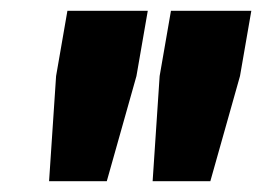

<svg xmlns="http://www.w3.org/2000/svg" viewBox="-20 -720 486 356"><path d="M71 -384H178L233 -579L254 -700H105L84 -579ZM263 -384H370L425 -579L446 -700H297L276 -579Z"/></svg>

Font: Fixel Display 20240404 ExBold
Style: Italic
Weight: 800
Italic angle: -10°
Designer: AlfaBravo + MacPaw
Foundry: Kyrylo Tkachov, Marchela Mozhyna, Serhii Makarenko, Maria Weinstein, Zakhar Kryvoshyya
Version: Version 1.211;Glyphs 3.2 (3225)